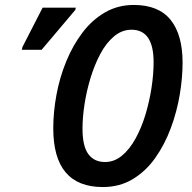

<svg xmlns="http://www.w3.org/2000/svg" viewBox="-20 -745 774 775"><path d="M395 10Q195 10 195 -227Q195 -293 208 -363Q221 -433 247.5 -497.5Q274 -562 313 -613.5Q352 -665 404 -695Q456 -725 520 -725Q620 -725 668.5 -665Q717 -605 717 -492Q717 -431 705.5 -362.5Q694 -294 669.5 -228Q645 -162 607 -108Q569 -54 516 -22Q463 10 395 10ZM404 -91Q441 -91 472 -116.5Q503 -142 527 -185.5Q551 -229 567 -282Q583 -335 591.5 -390Q600 -445 600 -494Q600 -625 511 -625Q472 -625 440 -598Q408 -571 384.5 -526.5Q361 -482 345 -429Q329 -376 321 -323Q313 -270 313 -226Q313 -155 336.5 -123Q360 -91 404 -91ZM68 -544 71 -556 152 -714H286L284 -705L148 -544Z"/></svg>

Font: Noto Sans Condensed SemiBold
Style: Italic
Weight: 600
Width: 3
Italic angle: -12°
Designer: Monotype Design Team
Foundry: Monotype Imaging Inc.
Version: Version 2.013; ttfautohint (v1.8.4.7-5d5b)